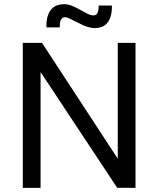

<svg xmlns="http://www.w3.org/2000/svg" viewBox="-20 -909 766 929"><path d="M176.3 -560.5V0H90.3V-701.7H183.1L549.8 -141.1V-701.7H635.7V0L546.9 -0.5ZM289.6 -888.7Q310.5 -888.7 330.3 -880.1Q350.1 -871.6 368.2 -861.6Q386.2 -851.6 402.3 -843Q418.5 -834.5 432.6 -834.5Q440.4 -834.5 445.6 -838.6Q450.7 -842.8 453.1 -849.4Q455.6 -856 456.5 -864.5Q457.5 -873 457.5 -882.3H521.5V-878.9Q521.5 -847.2 514.4 -826.7Q507.3 -806.2 495.6 -794.2Q483.9 -782.2 469 -777.6Q454.1 -772.9 438 -772.9Q432.6 -773.4 428.2 -773.7Q423.8 -773.9 419.4 -774.9Q400.4 -778.8 381.8 -787.1Q363.3 -795.4 347.2 -804Q331.1 -812.5 317.4 -819.1Q303.7 -825.7 294.4 -825.7Q286.6 -825.7 281.7 -821.8Q276.9 -817.9 273.9 -811.3Q271 -804.7 270 -795.7Q269 -786.6 269 -776.4H204.6V-783.2Q204.6 -814.5 211.9 -834.7Q219.2 -855 231 -866.9Q242.7 -878.9 257.8 -883.8Q272.9 -888.7 289.6 -888.7Z"/></svg>

Font: Mako
Style: Regular
Weight: 400
Designer: vernon adams
Foundry: vernon adams
Version: Version 1.000